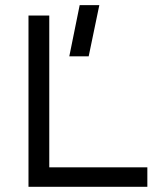

<svg xmlns="http://www.w3.org/2000/svg" viewBox="-20 -720 610 740"><path d="M169.9 -660.2V-75.2H547.9V0H89.8V-660.2ZM247.1 -502.9 287.1 -700.2H362.8L321.8 -502.9Z"/></svg>

Font: Human Sans
Style: Regular
Weight: 400
Designer: Tim Radville
Foundry: Continuum
Version: Version 1.000;FEAKit 1.0